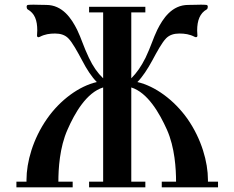

<svg xmlns="http://www.w3.org/2000/svg" viewBox="-20 -799 1000 819"><path d="M600 0V-24H540V-426C610 -404 660 -317 692 -246C726 -170 731 -78 731 -24H670V0H910V-24H867V-32C867 -107 840 -206 779 -293C722 -373 641 -432 566 -449C588 -471 610 -505 629 -540C650 -579 671 -618 689 -636C703 -650 722 -656 745 -656C768 -656 789 -653 810 -642C817 -638 823 -641 822 -649C822 -656 821 -662 821 -669C821 -712 833 -743 862 -759C867 -762 869 -777 861 -778C853 -779 845 -779 835 -779C822 -779 806 -778 783 -778C713 -778 675 -720 651 -672C633 -635 624 -601 601 -553C582 -515 563 -488 540 -465V-746H600V-770H360V-746H420V-465C396 -488 377 -515 359 -553C336 -601 327 -635 309 -672C285 -720 247 -778 177 -778C154 -778 138 -779 125 -779C115 -779 107 -779 99 -778C91 -777 93 -762 98 -759C128 -742 139 -713 139 -669C139 -662 138 -656 138 -649C137 -641 143 -638 150 -642C171 -653 192 -656 215 -656C238 -656 257 -650 271 -636C289 -618 310 -579 331 -540C349 -505 371 -471 393 -449C318 -432 237 -373 181 -293C120 -206 93 -107 93 -32V-24H50V0H290V-24H229C229 -78 234 -170 268 -246C299 -317 349 -404 420 -426V-24H360V0Z"/></svg>

Font: Ponomar Unicode
Style: Regular
Weight: 400
Version: 1.3